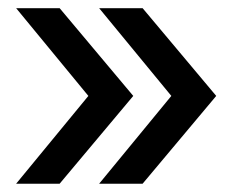

<svg xmlns="http://www.w3.org/2000/svg" viewBox="-20 -520 579 470"><path d="M19.5 -70.3 196.3 -285.2 19.5 -500H126L306.2 -285.2L126 -70.3ZM222.7 -70.3 399.4 -285.2 222.7 -500H329.1L509.3 -285.2L329.1 -70.3Z"/></svg>

Font: Inter Cardless Display
Style: Regular
Weight: 400
Designer: Rasmus Andersson
Foundry: rsms
Version: Version 4.001;git-9221beed3